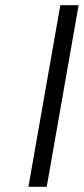

<svg xmlns="http://www.w3.org/2000/svg" viewBox="-20 -720 323 740"><path d="M89.5 0 212.5 -700H283L160 0Z"/></svg>

Font: Overpass Light
Style: Italic
Weight: 300
Italic angle: -10°
Designer: Delve Withrington, Dave Bailey, Thomas Jockin
Foundry: Delve Fonts LLC
Version: Version 4.000; ttfautohint (v1.8.3)